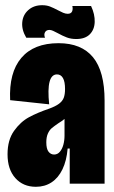

<svg xmlns="http://www.w3.org/2000/svg" viewBox="-20 -706 440 738"><path d="M9 -113Q9 -168 34 -203Q59 -238 91.5 -255.5Q124 -273 168 -288Q193 -297 206.5 -307Q220 -317 225 -330Q230 -343 230 -364Q230 -392 222 -406Q214 -420 199 -420Q178 -420 170.5 -391.5Q163 -363 169 -305L19 -321Q14 -427 62 -483.5Q110 -540 205 -540Q293 -540 337.5 -486Q382 -432 382 -319V-192Q382 -127 382 -95Q382 -63 382 0H248Q248 -68 248 -135H240Q236 -88 220 -55Q204 -22 178 -5Q152 12 118 12Q69 12 39 -21.5Q9 -55 9 -113ZM228 -185V-256L249 -272Q240 -259 229.5 -250Q219 -241 204 -232Q188 -221 179 -213.5Q170 -206 164 -192.5Q158 -179 158 -159Q158 -134 166.5 -123Q175 -112 188 -112Q201 -112 210 -122.5Q219 -133 223.5 -149.5Q228 -166 228 -185ZM201 -579Q192 -584 184 -587.5Q176 -591 170 -591Q158 -591 153 -582Q148 -573 153 -561H81Q63 -591 65.5 -620Q68 -649 89 -667.5Q110 -686 142 -686Q159 -686 172 -681Q185 -676 204 -666Q213 -661 222.5 -657Q232 -653 240 -653Q253 -653 257 -662Q261 -671 258 -683H330Q345 -651 344 -621.5Q343 -592 325 -574Q307 -556 273 -556Q253 -556 237 -562Q221 -568 201 -579Z"/></svg>

Font: Bricolage Grotesque 96pt Condensed ExBd
Style: Regular
Weight: 800
Width: 3
Designer: Mathieu Triay
Foundry: Atelier Triay
Version: Version 1.001;Glyphs 3.2 (3207)